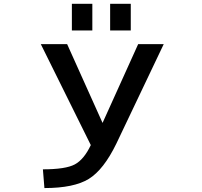

<svg xmlns="http://www.w3.org/2000/svg" viewBox="-20 -959 1040 990"><path d="M326.2 -731.4 508.8 -325.2 692.4 -731.4H824.2L580.1 -218.8Q514.6 -84 438 -36.6Q361.3 10.7 209 10.7L201.2 -85.9Q318.4 -85.9 365.7 -111.3Q413.1 -136.7 448.2 -210.9L190.4 -731.4ZM350.6 -801.8V-939.5H456.1V-801.8ZM547.9 -801.8V-939.5H654.3V-801.8Z"/></svg>

Font: Gen Shin Gothic Monospace Medium
Style: Regular
Weight: 500
Designer: [Source Han Sans]
Ryoko NISHIZUKA  (kana & ideographs); Paul D. Hunt (Latin, Greek & Cyrillic); Wenlong ZHANG  (bopomofo
Version: Version 1.002.20150607